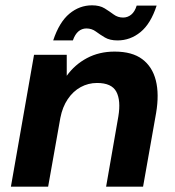

<svg xmlns="http://www.w3.org/2000/svg" viewBox="-20 -702 659 722"><path d="M21 0 108 -496H231V-417Q261 -459 307 -483.5Q353 -508 411 -508Q477 -508 515 -479.5Q553 -451 566 -399.5Q579 -348 567 -277L518 0H379L425 -264Q435 -324 417.5 -357Q400 -390 345 -390Q312 -390 283.5 -374.5Q255 -359 235 -329.5Q215 -300 207 -259L161 0ZM180 -550Q203 -619 241 -650.5Q279 -682 326 -682Q355 -682 373.5 -670.5Q392 -659 407.5 -647.5Q423 -636 443 -636Q460 -636 473.5 -647Q487 -658 494 -681H569Q547 -613 508.5 -581.5Q470 -550 422 -550Q393 -550 374.5 -561Q356 -572 340.5 -583.5Q325 -595 305 -595Q288 -595 275 -584Q262 -573 254 -550Z"/></svg>

Font: DM Sans 24pt ExtraBold
Style: Italic
Weight: 800
Italic angle: -10°
Designer: Colophon Foundry, Jonny Pinhorn
Foundry: Colophon Foundry
Version: Version 4.004;gftools[0.9.30]